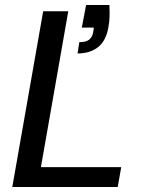

<svg xmlns="http://www.w3.org/2000/svg" viewBox="-20 -745 577 765"><path d="M29 0 152 -700H252L143 -79H463L449 0ZM289 -532 296 -577Q322 -577 334.5 -586.5Q347 -596 351 -615L354 -635H306L323 -725H416Q417 -698 416.5 -678Q416 -658 412 -637Q403 -583 371 -557.5Q339 -532 289 -532Z"/></svg>

Font: DM Sans 16pt Medium
Style: Italic
Weight: 500
Italic angle: -10°
Version: Version 4.004;gftools[0.9.30]